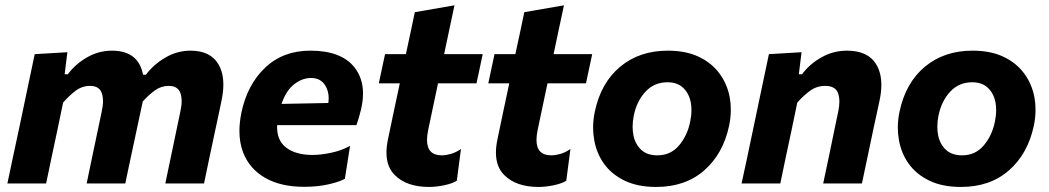

<svg xmlns="http://www.w3.org/2000/svg" viewBox="-20 -708 4050 741"><path d="M8.5 0Q20 -54 30.5 -104Q41 -154 54.5 -216L65 -266Q76 -319.5 88.5 -378Q101 -436.5 114 -499L240 -506.5L229.5 -421.5H242Q270 -460 315.2 -486.2Q360.5 -512.5 412 -512.5Q514.5 -512.5 532 -419.5H543Q572.5 -459 618.2 -485.8Q664 -512.5 715.5 -512.5Q792 -512.5 823 -460Q842 -427.5 842 -381.5Q842 -353.5 835 -320Q830.5 -298.5 825 -272Q819 -245 813 -216Q799.5 -153.5 789 -103.5Q778.5 -53.5 767.5 0H618Q629.5 -53.5 639.5 -102.5Q649.5 -151.5 661.5 -208L676 -277Q681 -299.5 681 -317.5Q681 -336 676 -349.5Q666 -376.5 631 -376.5Q602 -376.5 578 -359.2Q554 -342 531 -316.5Q526.5 -295.5 521 -270Q515.5 -244 509.5 -216Q496 -154 485.5 -104Q475 -53.5 463.5 0H314.5Q325.5 -53.5 335.8 -102.8Q346 -152 358 -208L372.5 -277Q377.5 -299.5 377.5 -317.5Q377.5 -336 372.5 -349.5Q362.5 -376.5 327.5 -376.5Q297 -376.5 272.2 -358Q247.5 -339.5 223.5 -312L202 -208.5Q190 -152 179.5 -102.8Q169 -53.5 158 0Z M1153.5 13Q1063.5 13 1003 -21.8Q942.5 -56.5 918 -120.5Q904 -157.5 904 -202.5Q904 -235 911.5 -272.5Q934 -381 1003.2 -446.8Q1072.5 -512.5 1177.5 -512.5Q1295 -512.5 1346.5 -450Q1381 -407.5 1381 -347Q1381 -317.5 1373 -284Q1365 -251 1355.5 -225H1049.5Q1047 -167 1084.2 -138.5Q1121.5 -110 1186 -110Q1218 -110 1258.2 -118.5Q1298.5 -127 1331 -145L1311 -18Q1291 -6.5 1248.8 3.2Q1206.5 13 1153.5 13ZM1180.5 -407Q1146.5 -407 1115.5 -383Q1084.5 -359 1066.5 -307L1247 -310.5Q1248.5 -320 1248.5 -329Q1248.5 -357 1235 -378.5Q1217.5 -407 1180.5 -407Z M1636 13.5Q1549 13.5 1503.5 -32.5Q1471.5 -64 1471.5 -119.5Q1471.5 -144 1478 -173.5Q1488.5 -224.5 1499 -274Q1509.5 -323 1523 -386.5H1442L1466 -499H1546.5Q1556 -543 1564.2 -581.5Q1572.5 -620 1581 -661L1734 -687.5Q1721.5 -629 1711.8 -583Q1702 -537 1694 -499H1843L1819 -386.5H1670.5L1632.5 -206.5Q1628 -184.5 1628 -168Q1628 -108.5 1685 -108.5Q1701 -108.5 1720.2 -114Q1739.5 -119.5 1759 -133L1743 -10.5Q1727 0 1695.2 6.8Q1663.5 13.5 1636 13.5Z M2058.5 13.5Q1971.5 13.5 1926 -32.5Q1894 -64 1894 -119.5Q1894 -144 1900.5 -173.5Q1911 -224.5 1921.5 -274Q1932 -323 1945.5 -386.5H1864.5L1888.5 -499H1969Q1978.5 -543 1986.8 -581.5Q1995 -620 2003.5 -661L2156.5 -687.5Q2144 -629 2134.2 -583Q2124.5 -537 2116.5 -499H2265.5L2241.5 -386.5H2093L2055 -206.5Q2050.5 -184.5 2050.5 -168Q2050.5 -108.5 2107.5 -108.5Q2123.5 -108.5 2142.8 -114Q2162 -119.5 2181.5 -133L2165.5 -10.5Q2149.5 0 2117.8 6.8Q2086 13.5 2058.5 13.5Z M2512.5 13.5Q2441 13.5 2390.8 -10.8Q2340.5 -35 2311 -76.2Q2281.5 -117.5 2273 -169.5Q2269 -192 2269 -215.5Q2269 -245.5 2275.5 -276.5Q2299 -388.5 2373.5 -450.5Q2448 -512.5 2557.5 -512.5Q2627 -512.5 2677 -488.8Q2727 -465 2757 -424Q2787 -383 2796.5 -331.5Q2800.5 -308.5 2800.5 -284.5Q2800.5 -254.5 2794 -223Q2771 -114.5 2698 -50.5Q2625 13.5 2512.5 13.5ZM2517 -108.5Q2568 -108.5 2600.2 -146.2Q2632.5 -184 2643.5 -237.5Q2648.5 -261 2648.5 -282.5Q2648.5 -298.5 2646 -313Q2639 -348 2616.5 -369.2Q2594 -390.5 2556 -390.5Q2505 -390.5 2471.2 -354.2Q2437.5 -318 2426 -262Q2421.5 -240 2421.5 -219Q2421.5 -202.5 2424.5 -186.5Q2431.5 -151.5 2454.5 -130Q2477.5 -108.5 2517 -108.5Z M2842 0Q2853.5 -54.5 2864.5 -104Q2875 -154.5 2888 -216L2898.5 -266Q2909.5 -319.5 2922 -378Q2934.5 -436.5 2947.5 -499L3073.5 -506.5L3063 -421.5H3075.5Q3103.5 -460 3149.5 -486.2Q3195.5 -512.5 3249 -512.5Q3329.5 -512.5 3361.5 -460Q3381.5 -427 3381.5 -380Q3381.5 -352.5 3374.5 -320Q3370 -298.5 3364.2 -271.8Q3358.5 -245 3352 -216Q3339 -154 3328.5 -104Q3318 -53.5 3306.5 0H3157Q3168.5 -53.5 3178.8 -102.8Q3189 -152 3200.5 -208L3215 -277Q3219.5 -298.5 3219.5 -316Q3219.5 -335 3214 -349.5Q3203.5 -376.5 3164.5 -376.5Q3132.5 -376.5 3106.8 -358Q3081 -339.5 3057 -312L3035.5 -208.5Q3023.5 -152 3013 -103Q3002.5 -53.5 2991.5 0Z M3688.5 13.5Q3617 13.5 3566.8 -10.8Q3516.5 -35 3487 -76.2Q3457.5 -117.5 3449 -169.5Q3445 -192 3445 -215.5Q3445 -245.5 3451.5 -276.5Q3475 -388.5 3549.5 -450.5Q3624 -512.5 3733.5 -512.5Q3803 -512.5 3853 -488.8Q3903 -465 3933 -424Q3963 -383 3972.5 -331.5Q3976.5 -308.5 3976.5 -284.5Q3976.5 -254.5 3970 -223Q3947 -114.5 3874 -50.5Q3801 13.5 3688.5 13.5ZM3693 -108.5Q3744 -108.5 3776.2 -146.2Q3808.5 -184 3819.5 -237.5Q3824.5 -261 3824.5 -282.5Q3824.5 -298.5 3822 -313Q3815 -348 3792.5 -369.2Q3770 -390.5 3732 -390.5Q3681 -390.5 3647.2 -354.2Q3613.5 -318 3602 -262Q3597.5 -240 3597.5 -219Q3597.5 -202.5 3600.5 -186.5Q3607.5 -151.5 3630.5 -130Q3653.5 -108.5 3693 -108.5Z"/></svg>

Font: Heraclito
Style: Bold Italic
Weight: 700
Italic angle: -12°
Designer: Kostas Bartsokas (font) & Cristiano Sobral (main changes)
Foundry: Kostas Bartsokas (font) & Cristiano Sobral (main changes)
Version: Version 1.00;July 8, 2020;FontCreator 13.0.0.2655 64-bit